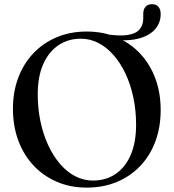

<svg xmlns="http://www.w3.org/2000/svg" viewBox="-20 -862 813 898"><path d="M731.5 -796Q731.5 -751 700 -719.5Q668.5 -688 608.5 -677.5Q548.5 -667 462 -684.5Q455.5 -686 452.2 -688Q449 -690 449 -695Q449 -700 453 -702.8Q457 -705.5 463.5 -704Q535.5 -692 576 -698.2Q616.5 -704.5 633.2 -725Q650 -745.5 650 -775V-797Q650 -818.5 660.8 -830.5Q671.5 -842.5 691.5 -842.5Q710.5 -842.5 721 -830.2Q731.5 -818 731.5 -796ZM385.5 -714.5Q463 -714.5 526.5 -687.2Q590 -660 636 -610.8Q682 -561.5 706.8 -494.5Q731.5 -427.5 731.5 -347.5Q731.5 -267.5 706.8 -200.8Q682 -134 636 -85.8Q590 -37.5 526.5 -11Q463 15.5 385.5 15.5Q309 15.5 245.8 -11.8Q182.5 -39 136.5 -88.2Q90.5 -137.5 65.5 -205Q40.5 -272.5 40.5 -353Q40.5 -432.5 65.5 -498.8Q90.5 -565 136.5 -613.2Q182.5 -661.5 245.8 -688Q309 -714.5 385.5 -714.5ZM616.5 -278.5Q616.5 -346 603.5 -406.8Q590.5 -467.5 567 -517.5Q543.5 -567.5 511.2 -604.2Q479 -641 440.2 -661Q401.5 -681 358 -681Q298.5 -681 253 -650.2Q207.5 -619.5 182 -561.5Q156.5 -503.5 156.5 -421.5Q156.5 -353.5 169.5 -292.8Q182.5 -232 206 -181.8Q229.5 -131.5 261.5 -94.5Q293.5 -57.5 332.5 -37.5Q371.5 -17.5 414.5 -17.5Q475 -17.5 520.5 -48.2Q566 -79 591.2 -137.2Q616.5 -195.5 616.5 -278.5Z"/></svg>

Font: Fraunces 60pt
Style: Regular
Weight: 400
Version: Version 1.000;[b76b70a41]